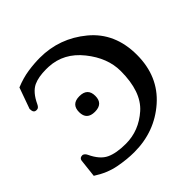

<svg xmlns="http://www.w3.org/2000/svg" viewBox="-186 -854 1039 1039"><g transform="rotate(-45 333.5 -334.5)"><path d="M265.1 -695.8Q415 -695.8 531.5 -599.6Q647.9 -503.4 647.9 -335.4Q647.9 -170.9 534.9 -71.8Q421.9 27.3 265.1 27.3Q209 27.3 145.5 15.1Q82 2.9 19.5 -37.6L31.2 -142.6Q34.2 -160.2 53.7 -160.2H56.6Q69.8 -156.7 77.6 -140.1Q106.9 -77.6 149.7 -57.4Q192.4 -37.1 265.1 -37.1Q365.2 -37.1 444.6 -107.4Q523.9 -177.7 523.9 -335.4Q523.9 -435.5 449.2 -528.8Q374.5 -622.1 264.6 -627.4Q254.4 -627.9 245.1 -627.9Q186 -627.9 148.9 -610.8Q106.9 -590.8 77.6 -527.8Q68.8 -509.3 57.6 -508.3Q55.7 -507.8 51.8 -507.8Q34.2 -507.8 31.2 -525.4L29.8 -539.1L73.2 -660.2Q125 -681.6 173.3 -688.7Q221.7 -695.8 265.1 -695.8ZM269 -397.5Q331.5 -397.5 331.5 -337.4Q331.5 -277.8 269 -277.8Q207 -277.8 207 -337.4Q207 -397.5 269 -397.5Z"/></g></svg>

Font: Caudex
Style: Bold
Weight: 700
Version: Version 1.01